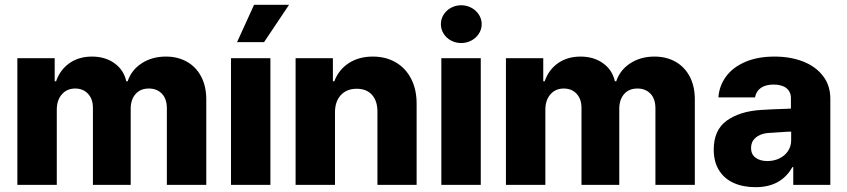

<svg xmlns="http://www.w3.org/2000/svg" viewBox="-20 -774 3545 804"><path d="M52.7 -530.3H209V-433.6H214.8Q231.9 -482.4 271.2 -509.8Q310.5 -537.1 365.2 -537.1Q420.4 -537.1 459.5 -509Q498.5 -481 508.8 -433.6H514.6Q530.3 -481 573.5 -509Q616.7 -537.1 674.8 -537.1Q724.6 -537.1 762.9 -515.4Q801.3 -493.7 822.5 -453.1Q843.8 -412.6 843.8 -357.4V0H678.7V-320.3Q678.7 -359.9 658 -381.6Q637.2 -403.3 603.5 -403.3Q567.9 -403.3 547.6 -380.1Q527.3 -356.9 527.3 -318.4V0H369.1V-322.3Q369.1 -359.4 348.6 -381.3Q328.1 -403.3 294.9 -403.3Q260.3 -403.3 239 -378.9Q217.8 -354.5 217.8 -314.5V0H52.7Z M947.3 -530.3H1112.3V0H947.3ZM1043.9 -753.9H1190.4L1085.9 -597.7H972.7Z M1382.8 0H1217.8V-530.3H1374V-433.6H1379.9Q1398.4 -482.4 1440.7 -509.8Q1482.9 -537.1 1541 -537.1Q1596.2 -537.1 1637.9 -512.5Q1679.7 -487.8 1702.4 -442.6Q1725.1 -397.5 1724.6 -337.9V0H1560.5V-306.6Q1560.5 -351.6 1537.6 -377Q1514.6 -402.3 1473.6 -402.3Q1432.1 -402.3 1407.5 -376Q1382.8 -349.6 1382.8 -303.7Z M1828.1 -530.3H1993.2V0H1828.1ZM1826.2 -672.9Q1826.2 -694.3 1837.6 -712.6Q1849.1 -731 1868.7 -741.5Q1888.2 -752 1911.1 -752Q1934.1 -752 1953.9 -741.5Q1973.6 -731 1985.4 -712.6Q1997.1 -694.3 1997.1 -672.9Q1997.1 -651.4 1985.4 -633.1Q1973.6 -614.7 1953.9 -604.2Q1934.1 -593.8 1911.1 -593.8Q1888.2 -593.8 1868.7 -604.2Q1849.1 -614.7 1837.6 -633.1Q1826.2 -651.4 1826.2 -672.9Z M2098.6 -530.3H2254.9V-433.6H2260.7Q2277.8 -482.4 2317.1 -509.8Q2356.4 -537.1 2411.1 -537.1Q2466.3 -537.1 2505.4 -509Q2544.4 -481 2554.7 -433.6H2560.5Q2576.2 -481 2619.4 -509Q2662.6 -537.1 2720.7 -537.1Q2770.5 -537.1 2808.8 -515.4Q2847.2 -493.7 2868.4 -453.1Q2889.6 -412.6 2889.6 -357.4V0H2724.6V-320.3Q2724.6 -359.9 2703.9 -381.6Q2683.1 -403.3 2649.4 -403.3Q2613.8 -403.3 2593.5 -380.1Q2573.2 -356.9 2573.2 -318.4V0H2415V-322.3Q2415 -359.4 2394.5 -381.3Q2374 -403.3 2340.8 -403.3Q2306.2 -403.3 2284.9 -378.9Q2263.7 -354.5 2263.7 -314.5V0H2098.6Z M3165 -313.5Q3209 -316.4 3272.5 -318.4Q3280.3 -319.3 3292 -319.3V-362.3Q3292 -390.1 3272.9 -405Q3253.9 -419.9 3219.7 -419.9Q3186.5 -419.9 3166.5 -406.2Q3146.5 -392.6 3141.6 -366.2H2988.3Q2991.7 -414.1 3019.8 -452.9Q3047.9 -491.7 3099.9 -514.4Q3151.9 -537.1 3223.6 -537.1Q3290 -537.1 3343 -516.4Q3396 -495.6 3426.5 -455.8Q3457 -416 3457 -360.4V0H3301.8V-74.2H3297.9Q3275.4 -33.2 3236.8 -11.7Q3198.2 9.8 3143.6 9.8Q3091.8 9.8 3052.5 -7.8Q3013.2 -25.4 2991 -60.8Q2968.8 -96.2 2968.8 -147.5Q2968.8 -229.5 3022.9 -268.6Q3077.1 -307.6 3165 -313.5ZM3193.4 -99.6Q3221.2 -99.6 3244.1 -110.8Q3267.1 -122.1 3280.3 -142.3Q3293.5 -162.6 3293 -188.5V-222.7H3283.2L3192.4 -216.8Q3161.1 -212.9 3143.1 -196.5Q3125 -180.2 3125 -154.3Q3125 -127.9 3143.8 -113.8Q3162.6 -99.6 3193.4 -99.6Z"/></svg>

Font: Pretendard JP ExtraBold
Style: Regular
Weight: 800
Designer: Base glyphs from Inter by Rasmus Andersson; Hangeul glyphs from Noto Sans CJK(Source Han Sans) by Jang Soo-young and Kan
Foundry: Kil Hyung-jin
Version: Version 1.309